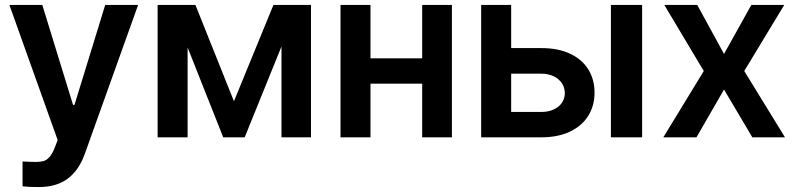

<svg xmlns="http://www.w3.org/2000/svg" viewBox="-20 -550 3189 769"><path d="M70.3 196.3V96.7Q101.6 98.6 123 98.6Q141.6 98.6 154.1 95.2Q166.5 91.8 178.2 78.9Q189.9 65.9 200.2 39.1L210.9 10.7L17.6 -530.3H149.4L272.5 -129.9H278.3L401.4 -530.3H533.2L320.3 64.5Q296.9 130.9 252 165Q207 199.2 134.8 199.2Q93.8 199.2 70.3 196.3Z M1075.2 -530.3H1225.6V0H1107.4V-363.8L960 0H874L731.4 -359.9V0H611.3V-530.3H762.7L917 -144.5Z M1463.9 -316.4H1670.9V-530.3H1790V0H1670.9V-214.8H1463.9V0H1343.8V-530.3H1463.9Z M2361.3 -178.7Q2361.3 -126.5 2335.9 -85.9Q2310.5 -45.4 2262.5 -22.7Q2214.4 0 2148.4 0H1907.2V-530.3H2027.3V-357.4H2148.4Q2214.8 -357.4 2262.7 -335.2Q2310.5 -313 2335.9 -272.5Q2361.3 -231.9 2361.3 -178.7ZM2148.4 -101.6Q2175.3 -101.6 2196.8 -111.1Q2218.3 -120.6 2230.2 -137.9Q2242.2 -155.3 2242.2 -176.8Q2242.2 -199.2 2230.2 -217Q2218.3 -234.9 2196.8 -244.9Q2175.3 -254.9 2148.4 -254.9H2027.3V-101.6ZM2426.8 -530.3H2551.8V0H2426.8Z M2879.9 -334 2989.3 -530.3H3121.1L2960.9 -265.6L3124 0H2993.2L2879.9 -191.4L2769.5 0H2636.7L2798.8 -265.6L2640.6 -530.3H2772.5Z"/></svg>

Font: WEMIX Pretendard SemiBold
Style: Regular
Weight: 600
Designer: Base glyphs from Inter by Rasmus Andersson; Hangeul glyphs from Noto Sans CJK(Source Han Sans) by Jang Soo-young and Kan
Foundry: Kil Hyung-jin
Version: Version 1.000